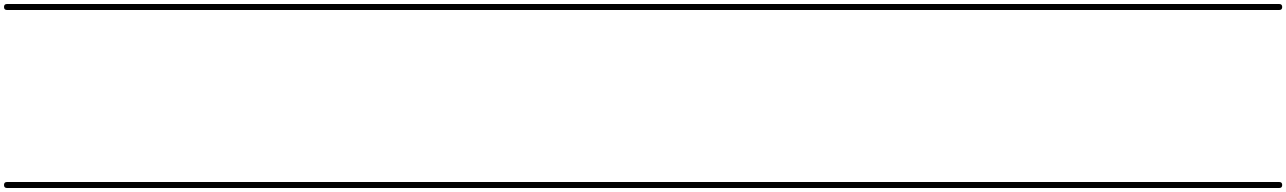

<svg xmlns="http://www.w3.org/2000/svg" viewBox="-35 -575 6431 960"><path d="M0 -555Q210 -555 420.5 -555Q631 -555 841 -555Q856 -555 856 -540Q856 -525 841 -525Q631 -525 420.5 -525Q210 -525 0 -525Q-15 -525 -15 -540Q-15 -555 0 -555ZM0 335Q210 335 420.5 335Q631 335 841 335Q856 335 856 350Q856 365 841 365Q631 365 420.5 365Q210 365 0 365Q-15 365 -15 350Q-15 335 0 335Z M841 -555Q982 -555 1123.5 -555Q1265 -555 1406 -555Q1421 -555 1421 -540Q1421 -525 1406 -525Q1265 -525 1123.5 -525Q982 -525 841 -525Q826 -525 826 -540Q826 -555 841 -555ZM841 335Q982 335 1123.5 335Q1265 335 1406 335Q1421 335 1421 350Q1421 365 1406 365Q1265 365 1123.5 365Q982 365 841 365Q826 365 826 350Q826 335 841 335Z M1406 -555Q1546 -555 1686 -555Q1826 -555 1966 -555Q1981 -555 1981 -540Q1981 -525 1966 -525Q1826 -525 1686 -525Q1546 -525 1406 -525Q1391 -525 1391 -540Q1391 -555 1406 -555ZM1406 335Q1546 335 1686 335Q1826 335 1966 335Q1981 335 1981 350Q1981 365 1966 365Q1826 365 1686 365Q1546 365 1406 365Q1391 365 1391 350Q1391 335 1406 335Z M1966 -555Q2057 -555 2147.5 -555Q2238 -555 2329 -555Q2344 -555 2344 -540Q2344 -525 2329 -525Q2238 -525 2147.5 -525Q2057 -525 1966 -525Q1951 -525 1951 -540Q1951 -555 1966 -555ZM1966 335Q2057 335 2147.5 335Q2238 335 2329 335Q2344 335 2344 350Q2344 365 2329 365Q2238 365 2147.5 365Q2057 365 1966 365Q1951 365 1951 350Q1951 335 1966 335Z M2329 -555Q2418 -555 2506.5 -555Q2595 -555 2684 -555Q2699 -555 2699 -540Q2699 -525 2684 -525Q2595 -525 2506.5 -525Q2418 -525 2329 -525Q2314 -525 2314 -540Q2314 -555 2329 -555ZM2329 335Q2418 335 2506.5 335Q2595 335 2684 335Q2699 335 2699 350Q2699 365 2684 365Q2595 365 2506.5 365Q2418 365 2329 365Q2314 365 2314 350Q2314 335 2329 335Z M2684 -555Q2761 -555 2838.5 -555Q2916 -555 2993 -555Q3008 -555 3008 -540Q3008 -525 2993 -525Q2916 -525 2838.5 -525Q2761 -525 2684 -525Q2669 -525 2669 -540Q2669 -555 2684 -555ZM2684 335Q2761 335 2838.5 335Q2916 335 2993 335Q3008 335 3008 350Q3008 365 2993 365Q2916 365 2838.5 365Q2761 365 2684 365Q2669 365 2669 350Q2669 335 2684 335Z M2993 -555Q3090 -555 3187 -555Q3284 -555 3381 -555Q3396 -555 3396 -540Q3396 -525 3381 -525Q3284 -525 3187 -525Q3090 -525 2993 -525Q2978 -525 2978 -540Q2978 -555 2993 -555ZM2993 335Q3090 335 3187 335Q3284 335 3381 335Q3396 335 3396 350Q3396 365 3381 365Q3284 365 3187 365Q3090 365 2993 365Q2978 365 2978 350Q2978 335 2993 335Z M3381 -555Q3474 -555 3567.5 -555Q3661 -555 3755 -555Q3770 -555 3770 -540Q3770 -525 3755 -525Q3661 -525 3567.5 -525Q3474 -525 3381 -525Q3366 -525 3366 -540Q3366 -555 3381 -555ZM3381 335Q3474 335 3567.5 335Q3661 335 3755 335Q3770 335 3770 350Q3770 365 3755 365Q3661 365 3567.5 365Q3474 365 3381 365Q3366 365 3366 350Q3366 335 3381 335Z M3755 -555Q3896 -555 4037.5 -555Q4179 -555 4320 -555Q4335 -555 4335 -540Q4335 -525 4320 -525Q4179 -525 4037.5 -525Q3896 -525 3755 -525Q3740 -525 3740 -540Q3740 -555 3755 -555ZM3755 335Q3896 335 4037.5 335Q4179 335 4320 335Q4335 335 4335 350Q4335 365 4320 365Q4179 365 4037.5 365Q3896 365 3755 365Q3740 365 3740 350Q3740 335 3755 335Z M4320 -555Q4413 -555 4506.5 -555Q4600 -555 4694 -555Q4709 -555 4709 -540Q4709 -525 4694 -525Q4600 -525 4506.5 -525Q4413 -525 4320 -525Q4305 -525 4305 -540Q4305 -555 4320 -555ZM4320 335Q4413 335 4506.5 335Q4600 335 4694 335Q4709 335 4709 350Q4709 365 4694 365Q4600 365 4506.5 365Q4413 365 4320 365Q4305 365 4305 350Q4305 335 4320 335Z M4694 -555Q4785 -555 4875.5 -555Q4966 -555 5057 -555Q5072 -555 5072 -540Q5072 -525 5057 -525Q4966 -525 4875.5 -525Q4785 -525 4694 -525Q4679 -525 4679 -540Q4679 -555 4694 -555ZM4694 335Q4785 335 4875.5 335Q4966 335 5057 335Q5072 335 5072 350Q5072 365 5057 365Q4966 365 4875.5 365Q4785 365 4694 365Q4679 365 4679 350Q4679 335 4694 335Z M5057 -555Q5190 -555 5322.5 -555Q5455 -555 5588 -555Q5603 -555 5603 -540Q5603 -525 5588 -525Q5455 -525 5322.5 -525Q5190 -525 5057 -525Q5042 -525 5042 -540Q5042 -555 5057 -555ZM5057 335Q5190 335 5322.5 335Q5455 335 5588 335Q5603 335 5603 350Q5603 365 5588 365Q5455 365 5322.5 365Q5190 365 5057 365Q5042 365 5042 350Q5042 335 5057 335Z M5588 -555Q5721 -555 5854 -555Q5987 -555 6120 -555Q6135 -555 6135 -540Q6135 -525 6120 -525Q5987 -525 5854 -525Q5721 -525 5588 -525Q5573 -525 5573 -540Q5573 -555 5588 -555ZM5588 335Q5721 335 5854 335Q5987 335 6120 335Q6135 335 6135 350Q6135 365 6120 365Q5987 365 5854 365Q5721 365 5588 365Q5573 365 5573 350Q5573 335 5588 335Z M6120 -555Q6180 -555 6240.5 -555Q6301 -555 6361 -555Q6376 -555 6376 -540Q6376 -525 6361 -525Q6301 -525 6240.5 -525Q6180 -525 6120 -525Q6105 -525 6105 -540Q6105 -555 6120 -555ZM6120 335Q6180 335 6240.5 335Q6301 335 6361 335Q6376 335 6376 350Q6376 365 6361 365Q6301 365 6240.5 365Q6180 365 6120 365Q6105 365 6105 350Q6105 335 6120 335Z"/></svg>

Font: FRB American Cursive Just Guidelines
Style: Italic
Weight: 400
Italic angle: -25°
Version: Version 2.0;Modular Font Editor K font №1